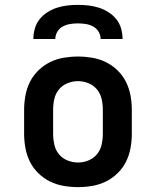

<svg xmlns="http://www.w3.org/2000/svg" viewBox="-20 -760 640 788"><path d="M300 8Q271 8 241.5 3Q212 -2 185.5 -15Q159 -28 137.5 -49Q116 -70 103 -96Q90 -122 84.5 -151.5Q79 -181 79 -210V-310Q79 -339 84.5 -368.5Q90 -398 103 -424Q116 -450 137.5 -471Q159 -492 185.5 -505Q212 -518 241.5 -523Q271 -528 300 -528Q329 -528 358.5 -523Q388 -518 414.5 -505Q441 -492 462.5 -471Q484 -450 497 -424Q510 -398 515.5 -368.5Q521 -339 521 -310V-210Q521 -181 515.5 -151.5Q510 -122 497 -96Q484 -70 462.5 -49Q441 -28 414.5 -15Q388 -2 358.5 3Q329 8 300 8ZM300 -93Q322 -93 343 -101.5Q364 -110 378 -127Q392 -144 397 -166Q402 -188 402 -210V-310Q402 -332 397 -354Q392 -376 378 -393Q364 -410 343 -418.5Q322 -427 300 -427Q278 -427 257 -418.5Q236 -410 222 -393Q208 -376 203 -354Q198 -332 198 -310V-210Q198 -188 203 -166Q208 -144 222 -127Q236 -110 257 -101.5Q278 -93 300 -93ZM117 -600Q117 -622 123 -643Q129 -664 142.5 -681Q156 -698 175 -710Q194 -722 214.5 -728.5Q235 -735 256.5 -737.5Q278 -740 300 -740Q322 -740 343.5 -737.5Q365 -735 385.5 -728.5Q406 -722 425 -710Q444 -698 457.5 -681Q471 -664 477 -643Q483 -622 483 -600H393Q393 -616 384.5 -630Q376 -644 362 -651.5Q348 -659 332 -661.5Q316 -664 300 -664Q284 -664 268 -661.5Q252 -659 238 -651.5Q224 -644 215.5 -630Q207 -616 207 -600Z"/></svg>

Font: Iosevka Plex Etoile
Style: Bold
Weight: 700
Designer: Belleve Invis
Foundry: Belleve Invis
Version: Version 25.1.1; ttfautohint (v1.8.4)